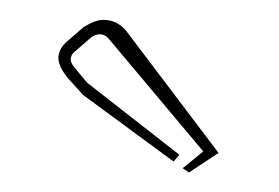

<svg xmlns="http://www.w3.org/2000/svg" viewBox="-20 -742 285 196"><path d="M163.1 -584 157.2 -577.1 64.9 -645 50.3 -661.1Q39.6 -673.8 39.6 -682.6Q39.6 -693.4 51.3 -702.1L65.4 -714.4Q77.1 -721.7 85.4 -721.7Q99.6 -721.7 108.9 -710.4L203.1 -585.9L172.9 -565.9L166.5 -570.3L187.5 -587.4L91.3 -702.1Q87.4 -707 81.5 -707Q77.1 -707 72.8 -703.6L57.6 -690.4Q52.2 -686.5 52.2 -681.2Q52.2 -677.7 56.2 -672.9L68.8 -657.7Z"/></svg>

Font: FoglihtenNo03
Style: Regular
Weight: 500
Version: Version 0.59